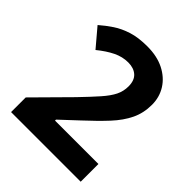

<svg xmlns="http://www.w3.org/2000/svg" viewBox="-200 -848 973 973"><g transform="rotate(45 286.0 -362.0)"><path d="M539 0H40V-105L219 -286Q273 -342 306 -379.5Q339 -417 354 -447.5Q369 -478 369 -513Q369 -556 345.5 -577Q322 -598 282 -598Q241 -598 202 -579Q163 -560 120 -525L38 -622Q69 -649 103.5 -672Q138 -695 183.5 -709.5Q229 -724 293 -724Q363 -724 413.5 -698.5Q464 -673 491.5 -629.5Q519 -586 519 -531Q519 -472 495.5 -423Q472 -374 427.5 -326Q383 -278 320 -220L228 -134V-127H539Z"/></g></svg>

Font: Noto Sans Kayah Li
Style: Bold
Weight: 700
Designer: Monotype Design Team, Sérgio Martins
Foundry: Monotype Imaging Inc.
Version: Version 2.002; ttfautohint (v1.8.4.7-5d5b)